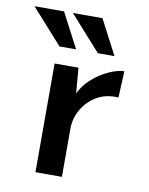

<svg xmlns="http://www.w3.org/2000/svg" viewBox="-108 -675 565 729"><g transform="rotate(10 174.5 -310.0)"><path d="M171 -419 181 -299 176 -315Q193 -353 224 -380Q255 -407 288.5 -421.5Q322 -436 345 -436L340 -334Q292 -337 256.5 -316Q221 -295 201 -260Q181 -225 181 -185V0H79V-419ZM-34 -620H80L150 -486H86ZM114 -620H228L298 -486H234Z"/></g></svg>

Font: Josefin Sans Thin Medium
Style: Regular
Weight: 500
Version: Version 2.000